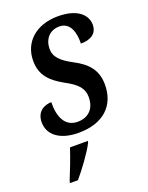

<svg xmlns="http://www.w3.org/2000/svg" viewBox="-144 -620 706 915"><g transform="rotate(-20 209.0 -162.5)"><path d="M170 10C298 10 366 -59 366 -163C366 -236 330 -279 260 -315C204 -345 175 -372 176 -415C177 -463 207 -498 256 -498C312 -498 327 -439 325 -386C376 -386 409 -407 409 -452C409 -498 369 -546 266 -546C155 -546 83 -481 83 -386C83 -312 124 -273 189 -237C249 -205 273 -178 273 -134C273 -75 238 -41 184 -41C118 -41 95 -101 97 -172C65 -172 21 -155 21 -97C21 -31 79 10 170 10ZM51 210 48 221H89C123 182 177 108 196 69L198 61H107C92 107 69 167 51 210Z"/></g></svg>

Font: Noto Serif Condensed Medium
Style: Italic
Weight: 500
Width: 3
Italic angle: -12°
Designer: Monotype Design Team
Foundry: Monotype Imaging Inc.
Version: Version 2.013